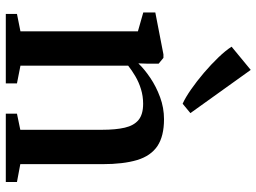

<svg xmlns="http://www.w3.org/2000/svg" viewBox="-131 -753 884 662"><g transform="rotate(90 311.0 -422.0)"><path d="M88 -50.5V-455.5L23 -474V-515.5L167.5 -543.5H179.5L199.5 -527V-487.5L198.5 -457Q218.5 -478 248.5 -498.2Q278.5 -518.5 315.2 -532Q352 -545.5 391 -545.5Q449.5 -545.5 483.5 -522.8Q517.5 -500 531.8 -452.8Q546 -405.5 546 -333V-50L607.5 -38.5V0H372V-38.5L427.5 -50V-331.5Q427.5 -379 420.2 -410.2Q413 -441.5 393.8 -457.5Q374.5 -473.5 338 -473.5Q311.5 -473.5 287.8 -466.2Q264 -459 243.5 -447Q223 -435 206.5 -422V-50.5L267.5 -38.5V0H28V-38.5ZM337 -610Q316 -619.5 288 -639Q260 -658.5 231 -683.2Q202 -708 178 -733Q154 -758 141 -778.5L221 -844.5L370 -636.5L338 -610Z"/></g></svg>

Font: Merriweather 72pt SemiBold
Style: Regular
Weight: 600
Version: Version 2.100